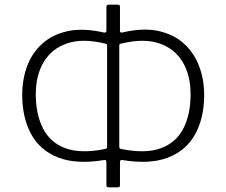

<svg xmlns="http://www.w3.org/2000/svg" viewBox="-20 -791 968 821"><path d="M444 10Q435 10 435 1V-97Q435 -108 427 -107Q308 -87 230 -117Q152 -147 113.5 -217Q75 -287 75 -385Q75 -451 96 -508Q117 -565 161 -604.5Q205 -644 270.5 -658Q336 -672 424 -652Q435 -650 435 -659V-761Q435 -771 444 -771H484Q493 -771 493 -762V-659Q493 -650 503 -652Q592 -673 657.5 -658.5Q723 -644 766.5 -604.5Q810 -565 831.5 -508Q853 -451 853 -385Q853 -287 814.5 -217Q776 -147 698 -117Q620 -87 501 -107Q493 -108 493 -97V1Q493 10 484 10ZM430 -154Q438 -155 438 -165V-596Q438 -601 435.5 -602.5Q433 -604 428 -605Q333 -628 267 -605.5Q201 -583 167 -526Q133 -469 133 -388Q133 -302 164 -241.5Q195 -181 260 -157Q325 -133 430 -154ZM498 -154Q602 -133 667.5 -157Q733 -181 764 -241.5Q795 -302 795 -388Q795 -469 761 -526Q727 -583 661 -605.5Q595 -628 500 -605Q495 -604 492.5 -602.5Q490 -601 490 -596V-165Q490 -155 498 -154Z"/></svg>

Font: Libre Franklin ExtraLight
Style: Regular
Weight: 250
Designer: Pablo Impallari, Rodrigo Fuenzalida, Nhung Nguyen
Foundry: Impallari Type
Version: Version 3.000